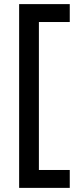

<svg xmlns="http://www.w3.org/2000/svg" viewBox="-20 -727 365 933"><path d="M319 186H73V-707H319V-620H169V99H319Z"/></svg>

Font: Hind Madurai Medium
Style: Regular
Weight: 500
Designer: Jyotish Sonowal
Foundry: Indian Type Foundry
Version: Version 1.001;PS 1.0;hotconv 1.0.86;makeotf.lib2.5.63406; tt